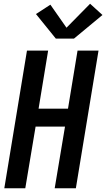

<svg xmlns="http://www.w3.org/2000/svg" viewBox="-20 -1005 567 1025"><path d="M3 0 124 -735H237L186 -425H343L394 -735H506L385 0H272L327 -329H170L115 0ZM278 -799 172 -930 249 -980 335 -857 461 -985 527 -925 375 -799Z"/></svg>

Font: Iosevka SS04 Oblique
Style: Bold
Weight: 700
Italic angle: -9°
Monospace: yes
Designer: Belleve Invis
Foundry: Belleve Invis
Version: Version 19.0.0; ttfautohint (v1.8.4)